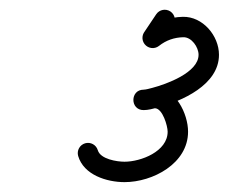

<svg xmlns="http://www.w3.org/2000/svg" viewBox="-20 -609 470 395"><path d="M301.4 -579.7C293.2 -567.4 284.9 -555.1 276.7 -542.8C270.2 -533.2 272.8 -520.1 282.4 -513.7C292 -507.2 305.1 -509.8 311.5 -519.4C319.8 -531.7 328 -544 336.3 -556.2C342.7 -565.9 340.2 -578.9 330.6 -585.4C320.9 -591.8 307.9 -589.3 301.4 -579.7ZM277.6 -518.1C284.8 -509 298 -507.4 307.1 -514.6C321.8 -526.2 338.5 -532 357.2 -532.4C374.2 -532.8 388.5 -512 388.5 -496.3C388.5 -459.5 321.8 -435.7 293.2 -428.2C288.1 -426.9 279.8 -424.5 275.4 -424.5C261.4 -424.5 254.4 -414 254.5 -403.4C254.5 -392.9 261.5 -382.4 275.5 -382.5C282 -382.5 295.7 -386.3 298.5 -386.3C314.6 -386.3 324.9 -349.6 324.9 -338.1C324.9 -297.3 269.7 -276.3 236.2 -276.3C220.6 -276.3 186.6 -281.5 181.2 -300C177.9 -311.1 166.2 -317.5 155.1 -314.2C144 -310.9 137.6 -299.3 140.8 -288.1C152.3 -249 199.7 -234.3 236.2 -234.3C294.1 -234.3 366.9 -272.4 366.9 -338.1C366.9 -374.7 341.2 -428.4 298.5 -428.4C290.6 -428.4 283 -424.5 275.3 -424.5C261.4 -424.4 254.4 -413.9 254.4 -403.4C254.4 -393 261.4 -382.5 275.4 -382.5C284.7 -382.5 294.8 -385.2 303.8 -387.6C354.4 -400.8 430.5 -434.5 430.5 -496.3C430.5 -535.6 397.1 -575.3 356.2 -574.4C328.4 -573.7 302.8 -564.8 281.1 -547.6C272 -540.4 270.4 -527.2 277.6 -518.1Z"/></svg>

Font: FRB American Cursive Guidelines Arrows Medium
Style: Italic
Weight: 500
Italic angle: -25°
Version: Version 2.0;Modular Font Editor K font №1